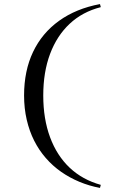

<svg xmlns="http://www.w3.org/2000/svg" viewBox="-20 -835 583 941"><path d="M470 86Q417 76 369 56Q321 36 279.5 7Q238 -22 204.5 -60.5Q171 -99 147.5 -145.5Q124 -192 111 -248Q98 -304 98 -367Q98 -488 142 -580.5Q186 -673 269.5 -733Q353 -793 470 -815L474 -800Q384 -777 321.5 -718.5Q259 -660 225.5 -571Q192 -482 192 -367Q192 -252 225.5 -162Q259 -72 321.5 -13Q384 46 474 71Z"/></svg>

Font: Kalnia SemiExpanded Light
Style: Regular
Weight: 300
Width: 6
Designer: Frida Medrano
Foundry: Frida Medrano
Version: Version 1.105